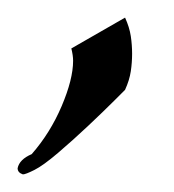

<svg xmlns="http://www.w3.org/2000/svg" viewBox="-32 -95 197 218"><path d="M-6 103Q-12 101 -12 96Q-10 86 4 80Q25 56 38 25.5Q51 -5 51 -26Q51 -32 49 -40L110 -75Q115 -64 116.5 -54Q118 -44 118 -34Q118 -24 116.5 -14Q115 -4 110 7Q110 7 98 19Q86 31 68.5 47.5Q51 64 34 78.5Q17 93 7 98Q-3 103 -6 103Z"/></svg>

Font: Kings
Style: Regular
Weight: 400
Designer: Robert E. Leuschke
Foundry: Robert E. Leuschke
Version: Version 1.010; ttfautohint (v1.8.3)